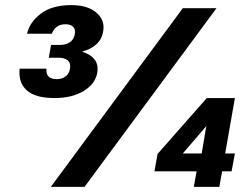

<svg xmlns="http://www.w3.org/2000/svg" viewBox="-20 -732 983 752"><path d="M194 -348Q117 -348 84 -379Q51 -410 57 -463H162Q161 -448 165.5 -439Q170 -430 180 -426Q190 -422 202 -422Q222 -422 236.5 -432.5Q251 -443 254 -463Q258 -484 245.5 -495Q233 -506 210 -506H171L180 -556H215Q238 -556 253.5 -566.5Q269 -577 273 -598Q276 -617 266.5 -627Q257 -637 236 -637Q216 -637 203 -627.5Q190 -618 183 -600H86Q96 -645 140 -678.5Q184 -712 259 -712Q323 -712 357.5 -682.5Q392 -653 384 -609Q379 -578 357.5 -558.5Q336 -539 304 -531L303 -529Q335 -519 350.5 -499Q366 -479 361 -447Q353 -403 307.5 -375.5Q262 -348 194 -348ZM179 0 696 -700H828L311 0ZM739 0 750 -61H585L597 -129L790 -348H900L862 -131H900L887 -61H850L839 0ZM696 -131H770L788 -238Z"/></svg>

Font: DM Sans
Style: Bold Italic
Weight: 700
Italic angle: -10°
Designer: Colophon Foundry, Jonny Pinhorn
Foundry: Colophon Foundry
Version: Version 4.004;gftools[0.9.30]